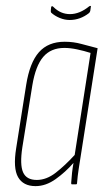

<svg xmlns="http://www.w3.org/2000/svg" viewBox="-20 -627 365 653"><path d="M101 6Q59 6 41.5 -24.5Q24 -55 35 -123L69 -338Q81 -414 112.5 -449.5Q144 -485 200 -485Q230 -485 257 -477.5Q284 -470 312 -463L257 -112Q251 -74 247.5 -51.5Q244 -29 242 -4Q242 0 238 0H225Q222 0 222 -4Q223 -21 225 -39Q227 -57 230 -73Q203 -42 169.5 -18Q136 6 101 6ZM105 -15Q138 -15 169.5 -39.5Q201 -64 234 -100L288 -447Q266 -454 242.5 -459Q219 -464 199 -464Q153 -464 127 -433.5Q101 -403 90 -337L56 -126Q47 -67 58.5 -41Q70 -15 105 -15ZM217 -559Q200 -559 183 -566Q166 -573 154 -584Q152 -587 153 -594L154 -603Q155 -606 157 -606Q159 -606 161 -604Q174 -591 188 -585Q202 -579 218 -579Q251 -579 284 -606Q286 -607 288 -607Q290 -607 289 -604L287 -590Q286 -585 282 -582Q268 -571 251.5 -565Q235 -559 217 -559Z"/></svg>

Font: Sofia Sans Extra Condensed Thin
Style: Italic
Weight: 250
Italic angle: -9°
Version: Version 4.100